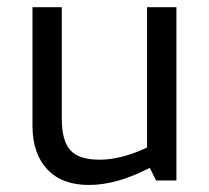

<svg xmlns="http://www.w3.org/2000/svg" viewBox="-20 -500 578 532"><path d="M256.2 -57.5Q315 -57.5 387.5 -91.2V-480H468.8V0H412.5L395 -35Q303.8 12.5 226.2 12.5Q151.2 12.5 110.6 -31.2Q70 -75 70 -151.2V-480H151.2V-171.2Q151.2 -110 175 -83.8Q198.8 -57.5 256.2 -57.5Z"/></svg>

Font: Cambay
Style: Regular
Weight: 400
Designer: Pooja Saxena
Foundry: Pooja Saxena
Version: Version 1.181;PS 001.181;hotconv 1.0.70;makeotf.lib2.5.58329